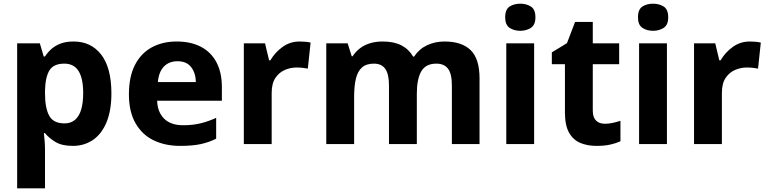

<svg xmlns="http://www.w3.org/2000/svg" viewBox="-20 -781 4157 1041"><path d="M379 -556Q474 -556 529 -484.5Q584 -413 584 -274Q584 -182 557.5 -118Q531 -54 483.5 -22Q436 10 375 10Q315 10 279.5 -12Q244 -34 224 -59H218Q220 -41 222 -17.5Q224 6 224 31V240H73V-546H196L217 -475H224Q239 -498 259.5 -516Q280 -534 309.5 -545Q339 -556 379 -556ZM329 -436Q271 -436 248.5 -400Q226 -364 224 -291V-275Q224 -196 246.5 -154Q269 -112 330 -112Q364 -112 386.5 -131Q409 -150 420 -186.5Q431 -223 431 -276Q431 -357 405.5 -396.5Q380 -436 329 -436Z M938 -556Q1014 -556 1069 -527.5Q1124 -499 1153.5 -443.5Q1183 -388 1183 -308V-235H832Q834 -173 870 -137.5Q906 -102 973 -102Q1024 -102 1066 -112Q1108 -122 1152 -142V-29Q1112 -9 1067.5 0.5Q1023 10 957 10Q876 10 813.5 -20Q751 -50 715 -112.5Q679 -175 679 -269Q679 -365 711.5 -428.5Q744 -492 802.5 -524Q861 -556 938 -556ZM942 -449Q897 -449 869 -420.5Q841 -392 836 -336H1042Q1041 -385 1016.5 -417Q992 -449 942 -449Z M1604 -556Q1619 -556 1636.5 -554.5Q1654 -553 1664 -550L1649 -409Q1638 -411 1623 -413Q1608 -415 1587 -415Q1556 -415 1525 -402Q1494 -389 1473.5 -359Q1453 -329 1453 -277V0H1302V-546H1417L1439 -454H1446Q1471 -497 1512 -526.5Q1553 -556 1604 -556Z M2390 -556Q2484 -556 2532 -509Q2580 -462 2580 -356V0H2430V-318Q2430 -381 2409 -408.5Q2388 -436 2346 -436Q2288 -436 2264 -394Q2240 -352 2240 -273V0H2089V-318Q2089 -379 2069 -407.5Q2049 -436 2007 -436Q1966 -436 1942.5 -415Q1919 -394 1909.5 -354Q1900 -314 1900 -256V0H1749V-546H1865L1887 -476H1892Q1908 -501 1931.5 -519Q1955 -537 1986 -546.5Q2017 -556 2055 -556Q2116 -556 2156.5 -535Q2197 -514 2220 -474H2225Q2252 -515 2295 -535.5Q2338 -556 2390 -556Z M2876 -546V0H2725V-546ZM2801 -761Q2834 -761 2858.5 -745.5Q2883 -730 2883 -687Q2883 -646 2858.5 -630Q2834 -614 2801 -614Q2767 -614 2743 -630Q2719 -646 2719 -687Q2719 -730 2743 -745.5Q2767 -761 2801 -761Z M3259 -110Q3282 -110 3303.5 -115Q3325 -120 3344 -126V-15Q3320 -4 3288.5 3Q3257 10 3214 10Q3165 10 3126.5 -6Q3088 -22 3065.5 -61.5Q3043 -101 3043 -172V-433H2972V-497L3054 -547L3098 -662H3194V-546H3337V-433H3194V-181Q3194 -145 3211.5 -127.5Q3229 -110 3259 -110Z M3596 -546V0H3445V-546ZM3521 -761Q3554 -761 3578.5 -745.5Q3603 -730 3603 -687Q3603 -646 3578.5 -630Q3554 -614 3521 -614Q3487 -614 3463 -630Q3439 -646 3439 -687Q3439 -730 3463 -745.5Q3487 -761 3521 -761Z M4045 -556Q4060 -556 4077.5 -554.5Q4095 -553 4105 -550L4090 -409Q4079 -411 4064 -413Q4049 -415 4028 -415Q3997 -415 3966 -402Q3935 -389 3914.5 -359Q3894 -329 3894 -277V0H3743V-546H3858L3880 -454H3887Q3912 -497 3953 -526.5Q3994 -556 4045 -556Z"/></svg>

Font: Noto Sans Cherokee
Style: Regular
Weight: 400
Designer: Monotype Design Team
Foundry: Monotype Imaging Inc.
Version: Version 2.001